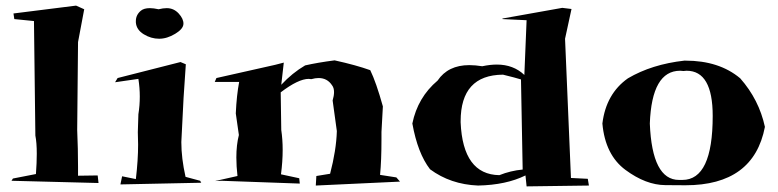

<svg xmlns="http://www.w3.org/2000/svg" viewBox="-20 -728 2771 684"><path d="M331 -76 21 -84 26 -92 108 -108Q111 -149 111 -180Q111 -220 106 -245L101 -653L31 -660L28 -680L251 -708L280 -695L258 -578L255 -265Q258 -197 258 -133V-102L328 -103Z M409 -71 415 -100 464 -90Q472 -158 472 -213Q472 -236 471 -257L473 -321Q478 -352 478 -384Q478 -415 473 -447L390 -435L399 -450L623 -507L642 -499L634 -380L626 -222Q626 -164 641 -98L693 -84L697 -77ZM547 -590Q518 -590 492 -606Q466 -622 464 -648V-653Q464 -675 482 -690Q493 -699 514 -699Q527 -699 545 -695Q561 -699 574 -699Q599 -699 616.5 -680Q634 -661 633.5 -643Q633 -625 604 -607.5Q575 -590 547 -590Z M1105 -67 1107 -101 1156 -109Q1178 -193 1180 -261L1165 -370Q1170 -387 1170 -400Q1170 -415 1163 -424Q1146 -450 1115 -450Q1103 -450 1089 -446L1080 -447Q1043 -447 980 -399L982 -265Q987 -231 987 -194Q987 -153 981 -107L1046 -93L1048 -74L769 -84L746 -83L826 -101Q822 -136 822 -167Q822 -212 831 -247L820 -324Q823 -389 832 -436H745L751 -450L960 -497L991 -505L982 -426Q1021 -468 1067 -495Q1111 -505 1172 -513Q1249 -496 1299 -478Q1320 -435 1344 -349L1339 -258V-232Q1339 -156 1334 -105L1392 -96L1405 -81Z M1856 -64 1852 -103Q1783 -69 1683 -67Q1585 -71 1512 -125Q1468 -182 1449 -288Q1468 -381 1539 -441Q1576 -496 1652 -496Q1673 -496 1698 -492Q1726 -498 1750 -498Q1809 -498 1848 -461L1856 -656L1770 -660V-662L1983 -700L2016 -696L1993 -590L2014 -94L2074 -91L2078 -67ZM1759 -104Q1799 -120 1842 -124L1836 -445Q1817 -451 1772 -462Q1621 -461 1621 -296V-292Q1629 -106 1759 -104Z M2422 -68Q2419 -68 2350 -68.5Q2281 -69 2208.5 -122.5Q2136 -176 2126 -288Q2139 -394 2217 -449Q2302 -499 2418 -512H2422Q2542 -512 2617 -449Q2684 -373 2705 -276Q2665 -68 2422 -68ZM2411 -87Q2519 -87 2519 -315Q2519 -476 2426 -476L2415 -475L2403 -476Q2302 -476 2295 -288Q2303 -87 2399 -87Z"/></svg>

Font: Xiangcui Kesong Xiangcui Kesong
Style: Regular
Weight: 400
Version: Version 1.501;March 28, 2024;FontCreator 14.0.0.2814 64-bit